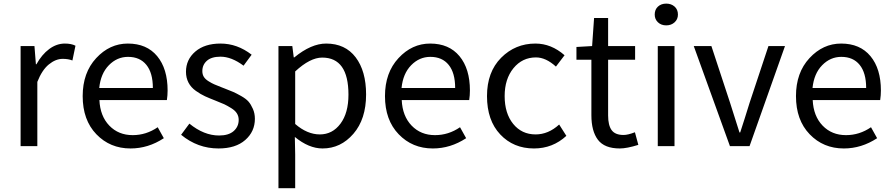

<svg xmlns="http://www.w3.org/2000/svg" viewBox="-20 -793 4843 1042"><path d="M91.8 0V-543H167L174.8 -444.3H177.7Q207 -497.1 247.1 -526.9Q287.1 -556.6 332 -556.6Q367.2 -556.6 389.6 -544.9L373 -464.8Q350.6 -473.6 320.3 -473.6Q282.2 -473.6 245.1 -443.4Q208 -413.1 182.6 -348.6V0Z M688.5 12.7Q577.1 12.7 502.9 -64.5Q428.7 -141.6 428.7 -271.5Q428.7 -398.4 502 -477.5Q575.2 -556.6 673.8 -556.6Q776.4 -556.6 833 -488.3Q889.6 -419.9 889.6 -301.8Q889.6 -275.4 885.7 -250H519.5Q523.4 -163.1 573.2 -111.3Q623 -59.6 700.2 -59.6Q773.4 -59.6 835.9 -102.5L869.1 -43Q784.2 12.7 688.5 12.7ZM518.6 -315.4H809.6Q809.6 -397.5 774.4 -440.9Q739.3 -484.4 674.8 -484.4Q615.2 -484.4 570.8 -439Q526.4 -393.6 518.6 -315.4Z M1166 12.7Q1052.7 12.7 962.9 -61.5L1007.8 -122.1Q1086.9 -57.6 1168.9 -57.6Q1220.7 -57.6 1248 -81.5Q1275.4 -105.5 1275.4 -142.6Q1275.4 -162.1 1265.6 -177.7Q1255.9 -193.4 1234.4 -206.5Q1212.9 -219.7 1197.3 -227.1Q1181.6 -234.4 1151.4 -246.1Q1116.2 -259.8 1092.8 -270.5Q1069.3 -281.2 1043 -299.8Q1016.6 -318.4 1002.9 -344.7Q989.3 -371.1 989.3 -403.3Q989.3 -469.7 1040 -513.2Q1090.8 -556.6 1176.8 -556.6Q1267.6 -556.6 1345.7 -496.1L1301.8 -436.5Q1236.3 -485.4 1176.8 -485.4Q1127.9 -485.4 1103 -463.4Q1078.1 -441.4 1078.1 -407.2Q1078.1 -389.6 1085.9 -376.5Q1093.8 -363.3 1111.8 -352.1Q1129.9 -340.8 1143.6 -335Q1157.2 -329.1 1184.6 -318.4Q1193.4 -315.4 1197.3 -313.5Q1230.5 -300.8 1246.1 -293.9Q1261.7 -287.1 1288.6 -272Q1315.4 -256.8 1328.6 -241.7Q1341.8 -226.6 1352.5 -202.1Q1363.3 -177.7 1363.3 -148.4Q1363.3 -79.1 1311 -33.2Q1258.8 12.7 1166 12.7Z M1491.2 228.5V-543H1566.4L1574.2 -481.4H1577.1Q1668.9 -556.6 1750 -556.6Q1853.5 -556.6 1910.2 -481.9Q1966.8 -407.2 1966.8 -280.3Q1966.8 -146.5 1897.9 -66.9Q1829.1 12.7 1730.5 12.7Q1656.2 12.7 1580.1 -49.8L1582 44.9V228.5ZM1871.1 -279.3Q1871.1 -480.5 1728.5 -480.5Q1663.1 -480.5 1582 -405.3V-120.1Q1647.5 -63.5 1715.8 -63.5Q1784.2 -63.5 1827.6 -121.6Q1871.1 -179.7 1871.1 -279.3Z M2329.1 12.7Q2217.8 12.7 2143.6 -64.5Q2069.3 -141.6 2069.3 -271.5Q2069.3 -398.4 2142.6 -477.5Q2215.8 -556.6 2314.5 -556.6Q2417 -556.6 2473.6 -488.3Q2530.3 -419.9 2530.3 -301.8Q2530.3 -275.4 2526.4 -250H2160.2Q2164.1 -163.1 2213.9 -111.3Q2263.7 -59.6 2340.8 -59.6Q2414.1 -59.6 2476.6 -102.5L2509.8 -43Q2424.8 12.7 2329.1 12.7ZM2159.2 -315.4H2450.2Q2450.2 -397.5 2415 -440.9Q2379.9 -484.4 2315.4 -484.4Q2255.9 -484.4 2211.4 -439Q2167 -393.6 2159.2 -315.4Z M2877.9 12.7Q2766.6 12.7 2694.8 -63.5Q2623 -139.6 2623 -271.5Q2623 -402.3 2699.7 -479.5Q2776.4 -556.6 2885.7 -556.6Q2971.7 -556.6 3043.9 -493.2L2997.1 -431.6Q2942.4 -481.4 2888.7 -481.4Q2814.5 -481.4 2766.6 -422.9Q2718.8 -364.3 2718.8 -271.5Q2718.8 -177.7 2765.1 -120.6Q2811.5 -63.5 2886.7 -63.5Q2956.1 -63.5 3014.6 -117.2L3053.7 -55.7Q2979.5 12.7 2877.9 12.7Z M3343.8 12.7Q3260.7 12.7 3225.1 -34.2Q3189.5 -81.1 3189.5 -168V-468.8H3108.4V-538.1L3193.4 -543L3204.1 -695.3H3280.3V-543H3426.8V-468.8H3280.3V-166Q3280.3 -113.3 3299.3 -86.9Q3318.4 -60.5 3364.3 -60.5Q3387.7 -60.5 3425.8 -75.2L3444.3 -6.8Q3381.8 12.7 3343.8 12.7Z M3549.8 0V-543H3640.6V0ZM3533.2 -713.9Q3533.2 -741.2 3550.8 -757.3Q3568.4 -773.4 3595.7 -773.4Q3623 -773.4 3641.1 -757.3Q3659.2 -741.2 3659.2 -713.9Q3659.2 -688.5 3641.1 -671.9Q3623 -655.3 3595.7 -655.3Q3568.4 -655.3 3550.8 -671.9Q3533.2 -688.5 3533.2 -713.9Z M3941.4 0 3745.1 -543H3840.8L3942.4 -234.4Q3983.4 -104.5 3993.2 -74.2H3997.1Q4003.9 -94.7 4021.5 -149.9Q4039.1 -205.1 4047.9 -234.4L4150.4 -543H4240.2L4047.9 0Z M4559.6 12.7Q4448.2 12.7 4374 -64.5Q4299.8 -141.6 4299.8 -271.5Q4299.8 -398.4 4373 -477.5Q4446.3 -556.6 4544.9 -556.6Q4647.5 -556.6 4704.1 -488.3Q4760.7 -419.9 4760.7 -301.8Q4760.7 -275.4 4756.8 -250H4390.6Q4394.5 -163.1 4444.3 -111.3Q4494.1 -59.6 4571.3 -59.6Q4644.5 -59.6 4707 -102.5L4740.2 -43Q4655.3 12.7 4559.6 12.7ZM4389.6 -315.4H4680.7Q4680.7 -397.5 4645.5 -440.9Q4610.4 -484.4 4545.9 -484.4Q4486.3 -484.4 4441.9 -439Q4397.5 -393.6 4389.6 -315.4Z"/></svg>

Font: Gen Shin Gothic Regular
Style: Regular
Weight: 400
Designer: [Source Han Sans]
Ryoko NISHIZUKA  (kana & ideographs); Paul D. Hunt (Latin, Greek & Cyrillic); Wenlong ZHANG  (bopomofo
Version: Version 1.002.20150607